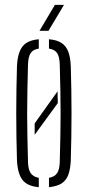

<svg xmlns="http://www.w3.org/2000/svg" viewBox="-20 -767 362 792"><path d="M182 5V-33.5Q205 -37.5 215.2 -52.2Q225.5 -67 226.5 -98.5Q228 -156.5 229 -205.2Q230 -254 230 -300Q230 -346 229 -394.8Q228 -443.5 226.5 -501Q225.5 -533.5 215.5 -548.2Q205.5 -563 182 -566.5V-605Q214.5 -602.5 233.8 -589.8Q253 -577 261.8 -553.5Q270.5 -530 272 -493.5Q273.5 -447 274.2 -398.2Q275 -349.5 275 -300Q275 -250.5 274.2 -201.5Q273.5 -152.5 272 -106Q270.5 -70 261.8 -46.2Q253 -22.5 233.8 -10.2Q214.5 2 182 5ZM50 -106Q48.5 -152 47.8 -201Q47 -250 47 -299.5Q47 -349 47.8 -398Q48.5 -447 50 -493.5Q52.5 -548.5 72.5 -574.8Q92.5 -601 140 -605V-566.5Q116.5 -563 106.5 -548Q96.5 -533 95.5 -501Q94 -443.5 93 -394.8Q92 -346 92 -299.8Q92 -253.5 93 -204.8Q94 -156 95.5 -98.5Q96.5 -67 107 -52.2Q117.5 -37.5 140 -33.5V5Q92.5 1 72.5 -25.2Q52.5 -51.5 50 -106ZM123 -211V-258L217.5 -390.5Q217.5 -378 217.8 -366Q218 -354 218.5 -342ZM143 -640 206.5 -747H244L180 -640Z"/></svg>

Font: Big Shoulders Stencil Display Thin Light
Style: Regular
Weight: 300
Version: Version 2.001